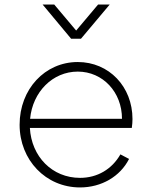

<svg xmlns="http://www.w3.org/2000/svg" viewBox="-20 -810 667 842"><path d="M331 12C425 12 507 -36 546 -113L508 -133C471 -68 407 -30 331 -30C209 -30 118 -123 111 -249H558C560 -264 561 -275 561 -288C561 -430 458 -538 321 -538C177 -538 66 -419 66 -263C66 -108 181 12 331 12ZM112 -289C123 -407 211 -496 321 -496C431 -496 515 -406 515 -289ZM167 -790 292 -640H335L461 -790H410L314 -676L218 -790Z"/></svg>

Font: Mluvka ExtraLight
Style: Regular
Weight: 200
Designer: Modified by Jiří Krblich, Original typeface by Gumpita Rahayu
Foundry: Gumpita Rahayu & Jiří Krblich
Version: Version 2.000;Glyphs 3.1.1 (3134)